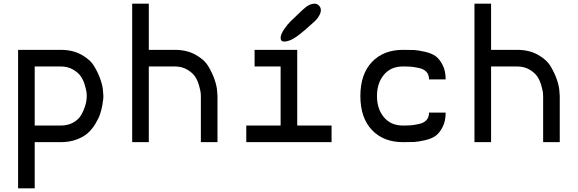

<svg xmlns="http://www.w3.org/2000/svg" viewBox="-20 -770 3130 1040"><path d="M78 250V-500H309Q373 -500 420.5 -474Q468 -448 490 -411.5Q512 -375 524.5 -338.5Q537 -302 538 -276L540 -250Q540 -245 539.5 -236Q539 -227 534.5 -201Q530 -175 522 -151.5Q514 -128 496.5 -99Q479 -70 455.5 -49Q432 -28 394 -14Q356 0 309 0H168V250ZM168 -90H309Q348 -90 377 -106.5Q406 -123 419.5 -146.5Q433 -170 440.5 -193.5Q448 -217 449 -234L450 -250Q450 -257 449 -267.5Q448 -278 440.5 -305.5Q433 -333 419.5 -354Q406 -375 377 -392.5Q348 -410 309 -410H168Z M696 0V-750H786V-500H927Q991 -500 1038.5 -474Q1086 -448 1108 -411.5Q1130 -375 1142.5 -338.5Q1155 -302 1156 -276L1158 -250V0H1068V-250Q1068 -257 1067 -267.5Q1066 -278 1058.5 -305.5Q1051 -333 1037.5 -354Q1024 -375 995 -392.5Q966 -410 927 -410H786V0Z M1520 -545H1518Q1500 -545 1500 -566Q1501 -585 1519 -611.5Q1537 -638 1555.5 -656Q1574 -674 1609 -707Q1613 -711 1616 -713.5Q1619 -716 1622 -719Q1654 -750 1684 -750H1685Q1698 -750 1708 -739.5Q1718 -729 1718 -715Q1718 -702 1709.5 -686.5Q1701 -671 1692 -662L1684 -654Q1628 -602 1589 -573.5Q1550 -545 1520 -545ZM1314 0V-90H1500V-410H1359V-500H1590V-90H1776V0Z M2163 0Q2057 0 1994.5 -66Q1932 -132 1932 -250Q1932 -368 1994.5 -434Q2057 -500 2163 -500Q2201 -500 2223 -499Q2245 -498 2282 -489.5Q2319 -481 2340 -465.5Q2361 -450 2377.5 -418Q2394 -386 2394 -340H2304Q2304 -365 2290 -380.5Q2276 -396 2250 -401.5Q2224 -407 2207.5 -408.5Q2191 -410 2165 -410H2163Q2097 -410 2059.5 -365Q2022 -320 2022 -250Q2022 -180 2059.5 -135Q2097 -90 2163 -90H2165Q2191 -90 2207.5 -91.5Q2224 -93 2250 -98.5Q2276 -104 2290 -119.5Q2304 -135 2304 -160H2394Q2394 -114 2377.5 -82Q2361 -50 2340 -34.5Q2319 -19 2282 -10.5Q2245 -2 2223 -1Q2201 0 2163 0Z M2550 0V-750H2640V-500H2781Q2845 -500 2892.5 -474Q2940 -448 2962 -411.5Q2984 -375 2996.5 -338.5Q3009 -302 3010 -276L3012 -250V0H2922V-250Q2922 -257 2921 -267.5Q2920 -278 2912.5 -305.5Q2905 -333 2891.5 -354Q2878 -375 2849 -392.5Q2820 -410 2781 -410H2640V0Z"/></svg>

Font: Hermit
Style: Regular
Weight: 400
Designer: Pablo Caro
Version: Version 2.000;PS 002.000;hotconv 1.0.88;makeotf.lib2.5.64775